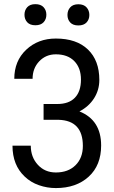

<svg xmlns="http://www.w3.org/2000/svg" viewBox="-20 -909 558 938"><path d="M375.5 -520C375.5 -481.6 365.6 -452.1 345.9 -431.6C326.3 -411.1 297.5 -400.9 259.8 -400.9H192.9V-323.7H266.1C345.2 -321.5 384.8 -279 384.8 -196.3C384.8 -156.9 372.8 -125.4 348.9 -101.8C325 -78.2 293 -66.4 252.9 -66.4C217.1 -66.4 187.7 -78.9 164.8 -104C141.8 -129.1 130.4 -160.2 130.4 -197.3H41C41 -134.1 60.9 -83.8 100.6 -46.4C120.4 -27.5 143.6 -13.4 170.2 -4.2C196.7 5.1 224.3 9.8 252.9 9.8C319.3 9.8 372.8 -8.8 413.3 -45.9C453.9 -83 474.1 -133.8 474.1 -198.2C474.1 -280.9 438.8 -336.4 368.2 -364.7C398.4 -380.4 422.2 -401.7 439.5 -428.7C456.7 -455.7 465.3 -485.7 465.3 -518.6C465.3 -581.7 446.8 -631.2 409.7 -667C372.6 -702.8 320.3 -720.7 252.9 -720.7C195 -720.7 146.6 -702.5 107.9 -666C69.2 -629.6 49.8 -582.2 49.8 -523.9H139.2C139.2 -558.1 150 -586.6 171.6 -609.4C193.3 -632.2 220.4 -643.6 252.9 -643.6C291.3 -643.6 321.4 -632.5 343 -610.4C364.7 -588.2 375.5 -558.1 375.5 -520ZM99.6 -836.9C99.6 -822.3 104.1 -810.1 113 -800.3C122 -790.5 135.3 -785.6 152.8 -785.6C170.4 -785.6 183.8 -790.5 192.9 -800.3C202 -810.1 206.5 -822.3 206.5 -836.9C206.5 -851.6 202 -863.9 192.9 -873.8C183.8 -883.7 170.4 -888.7 152.8 -888.7C135.3 -888.7 122 -883.7 113 -873.8C104.1 -863.9 99.6 -851.6 99.6 -836.9ZM309.6 -835.9C309.6 -821.3 314 -809.1 323 -799.3C331.9 -789.6 345.2 -784.7 362.8 -784.7C380.4 -784.7 393.7 -789.6 402.8 -799.3C411.9 -809.1 416.5 -821.3 416.5 -835.9C416.5 -850.6 411.9 -863 402.8 -873C393.7 -883.1 380.4 -888.2 362.8 -888.2C345.2 -888.2 331.9 -883.1 323 -873C314 -863 309.6 -850.6 309.6 -835.9Z"/></svg>

Font: Roboto Condensed
Style: Regular
Weight: 400
Designer: Google
Version: Version 2.134; 2016